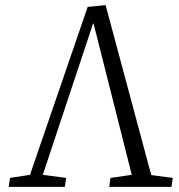

<svg xmlns="http://www.w3.org/2000/svg" viewBox="-20 -729 697 749"><path d="M14 0 19 -35 97 -47 322 -702 392 -709 570 -46 654 -35 649 0H406L411 -35L494 -47L345 -637H343L147 -47L238 -35L233 0Z"/></svg>

Font: Literata 24pt Light
Style: Italic
Weight: 300
Italic angle: -2°
Designer: Latin by Veronika Burian and Jose Scaglione. Greek by Irene Vlachou. Cyrillic by Vera Evstafieva
Foundry: TypeTogether
Version: Version 3.103;gftools[0.9.29]